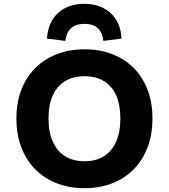

<svg xmlns="http://www.w3.org/2000/svg" viewBox="-20 -974 885 1005"><path d="M422 11Q343 11 277.5 -14.5Q212 -40 164.5 -88Q117 -136 91.5 -203Q66 -270 66 -353Q66 -437 91.5 -503.5Q117 -570 164.5 -617.5Q212 -665 277.5 -690.5Q343 -716 422 -716Q502 -716 567.5 -690.5Q633 -665 680 -618Q727 -571 752.5 -504Q778 -437 778 -354Q778 -270 752.5 -203Q727 -136 680 -88Q633 -40 567.5 -14.5Q502 11 422 11ZM423 -130Q482 -130 523.5 -156Q565 -182 587.5 -232Q610 -282 610 -353Q610 -425 588 -474.5Q566 -524 524 -549.5Q482 -575 422 -575Q363 -575 321 -549.5Q279 -524 256.5 -474.5Q234 -425 234 -353Q234 -282 256.5 -232Q279 -182 321 -156Q363 -130 423 -130ZM322 -760 226 -772Q231 -858 284 -906Q337 -954 421 -954Q506 -954 559 -905.5Q612 -857 616 -772L521 -760Q517 -801 493.5 -825Q470 -849 422 -849Q375 -849 351 -825.5Q327 -802 322 -760Z"/></svg>

Font: Nunito Sans 7pt ExtraBold
Style: Regular
Weight: 800
Designer: Vernon Adams
Foundry: Vernon Adams
Version: Version 3.101;gftools[0.9.27]